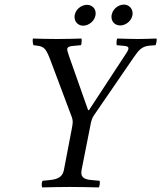

<svg xmlns="http://www.w3.org/2000/svg" viewBox="-20 -815 703 837"><path d="M336 -76 374 -268C377 -285 381 -299 388 -310L563 -565C584 -595 597 -613 632 -616L658 -618C661 -623 665 -643 662 -647C633 -646 604 -645 582 -645C560 -645 529 -646 491 -647C488 -643 487 -622 489 -618L521 -615C545 -613 546 -605 526 -576L368 -335H364L279 -576C279 -576 279 -577 279 -577C270 -603 267 -612 300 -615L333 -618C336 -623 337 -643 335 -647C296 -646 266 -645 228 -645C191 -645 152 -646 124 -647C121 -642 123 -623 126 -618L141 -616C175 -612 182 -600 202 -547L294 -302C296 -296 297 -288 297 -284C297 -279 296 -269 294 -259L259 -76C254 -48 238 -34 197 -30L166 -27C162 -23 160 -7 164 2C209 1 245 0 284 0C322 0 367 1 411 2C414 -2 417 -22 414 -27L380 -30C341 -33 330 -46 336 -76ZM520 -795C495 -795 466 -773 466 -741C466 -720 482 -704 504 -704C529 -704 558 -726 558 -757C558 -778 542 -795 520 -795ZM359 -794C334 -794 305 -772 305 -741C305 -719 321 -703 343 -703C367 -703 397 -725 397 -757C397 -778 381 -794 359 -794Z"/></svg>

Font: Libertinus Serif
Style: Italic
Weight: 400
Italic angle: -12°
Designer: Philipp H. Poll, Khaled Hosny
Foundry: Caleb Maclennan
Version: Version 7.050;RELEASE